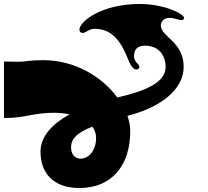

<svg xmlns="http://www.w3.org/2000/svg" viewBox="-30 -752 1050 967"><path d="M370 195C533 195 626 81 626 -91C626 -116 621 -142 612 -168L621 -171C784 -214 895 -304 895 -415C895 -544 780 -565 780 -624C780 -644 797 -662 823 -662C849 -662 869 -651 880 -651C891 -651 897 -653 897 -662C897 -682 797 -732 673 -732C479 -732 370 -642 370 -603C370 -593 376 -586 386 -586C403 -586 417 -607 447 -607C543 -607 585 -529 616 -451C635 -403 651 -402 657 -402C666 -402 672 -408 672 -415C672 -420 669 -426 664 -430C656 -437 645 -452 645 -468C645 -499 658 -522 700 -522C769 -522 804 -474 804 -414C804 -331 686 -290 561 -261C486 -363 350 -449 188 -449C117 -449 99 -441 65 -441C31 -441 37 -442 0 -442H-10V-158H0C97 -158 140 -184 241 -184C269 -184 296 -181 320 -176C234 -128 174 -66 174 12C174 119 238 195 370 195ZM328 -10C328 -54 359 -84 435 -114C447 -97 454 -79 454 -58C454 8 415 47 377 47C339 47 328 16 328 -10Z"/></svg>

Font: Teranoptia Furiae
Style: Regular
Weight: 400
Designer: Ariel Martín Pérez
Foundry: Tunera Type Foundry
Version: Version 1.001;FEAKit 1.0